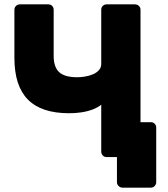

<svg xmlns="http://www.w3.org/2000/svg" viewBox="-20 -720 768 880"><path d="M542 140Q531 140 523.5 132.5Q516 125 516 115V0H487L444 -160H671Q682 -160 689 -153Q696 -146 696 -135V115Q696 125 689 132.5Q682 140 671 140ZM469 0Q458 0 451 -7.5Q444 -15 444 -25V-240Q428 -227 404 -218Q380 -209 352.5 -205Q325 -201 297 -201Q170 -201 108 -263.5Q46 -326 46 -455V-675Q46 -686 53.5 -693Q61 -700 71 -700H201Q212 -700 219 -693Q226 -686 226 -675V-463Q226 -413 251 -389.5Q276 -366 334 -366Q350 -366 369 -369Q388 -372 405 -379Q422 -386 433 -398Q444 -410 444 -427V-675Q444 -686 451 -693Q458 -700 469 -700H598Q609 -700 616.5 -693Q624 -686 624 -675V-25Q624 -15 616.5 -7.5Q609 0 598 0Z"/></svg>

Font: Rubik
Style: Bold
Weight: 700
Designer: Hubert and Fischer
Foundry: Hubert and Fischer
Version: Version 2.300;gftools[0.9.30]